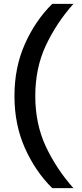

<svg xmlns="http://www.w3.org/2000/svg" viewBox="-20 -831 425 996"><path d="M251 145Q163 58 109 -63.5Q55 -185 55 -333Q55 -481 109 -602.5Q163 -724 251 -811H361Q274 -714 218.5 -596.5Q163 -479 163 -333Q163 -187 218.5 -69.5Q274 48 361 145Z"/></svg>

Font: HostGroteskMedium
Style: Regular
Weight: 500
Designer: Doukan Karapınar based on Poppins by Indian Type Foundry, Jonny Pinhorn
Foundry: Element Type
Version: Version 1.001; ttfautohint (v1.8.4.7-5d5b)